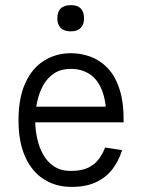

<svg xmlns="http://www.w3.org/2000/svg" viewBox="-20 -717 555 747"><path d="M203 -645Q203 -697 256 -697Q307 -697 307 -645Q307 -622 294 -608.5Q281 -595 256 -595Q229 -595 216 -608.5Q203 -622 203 -645ZM389 -143 455 -133Q442 -90 416.5 -57.5Q391 -25 351 -7Q311 11 256 10Q198 10 151.5 -19Q105 -48 78.5 -106Q52 -164 52 -249Q52 -336 78.5 -394Q105 -452 151.5 -481Q198 -510 256 -510Q295 -510 332 -496.5Q369 -483 398.5 -452.5Q428 -422 445 -370Q462 -318 461 -241H394Q395 -320 377 -365Q359 -410 327.5 -429.5Q296 -449 256 -449Q217 -449 190.5 -431.5Q164 -414 148 -385Q132 -356 124.5 -320.5Q117 -285 117 -249Q117 -214 124.5 -179Q132 -144 148 -115.5Q164 -87 190.5 -69.5Q217 -52 256 -52Q298 -52 324 -65Q350 -78 365 -99Q380 -120 389 -143ZM70 -302H428V-241H70Z"/></svg>

Font: Haskoy
Style: Regular
Weight: 400
Designer: Ertekin Erdin
Foundry: Ertekin Erdin
Version: Version 1.500